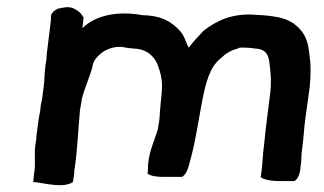

<svg xmlns="http://www.w3.org/2000/svg" viewBox="-20 -527 921 545"><path d="M123 -457C120 -434 117 -409 114 -384C113 -376 112 -370 112 -360L109 -341L107 -321C106 -308 106 -294 104 -281L100 -250C97 -237 95 -225 94 -211C92 -204 91 -196 90 -190L83 -139C84 -136 83 -131 82 -126L80 -113C77 -88 81 -66 78 -44C77 -34 75 -23 75 -14L74 -10H79C108 -7 158 8 187 -10L191 -37C190 -40 191 -44 192 -49C200 -105 202 -161 207 -214C208 -221 210 -230 211 -237L212 -245C220 -278 235 -308 243 -340V-341C245 -354 256 -367 265 -374C276 -384 297 -394 319 -394C330 -394 339 -391 350 -390C353 -390 356 -390 359 -389H360C396 -389 421 -365 429 -339C435 -322 440 -305 440 -283L439 -264C437 -242 434 -215 433 -194L431 -177C430 -171 429 -168 428 -160C418 -126 399 -89 400 -47L399 -34C409 -27 425 -25 441 -25H496L499 -26C515 -40 517 -64 523 -83C536 -132 544 -189 554 -241C565 -296 576 -337 606 -361H607V-362C621 -375 634 -384 655 -389H656V-390C659 -392 664 -392 669 -392C682 -392 694 -391 706 -389H707C746 -386 744 -357 748 -318C750 -299 749 -273 745 -246L737 -183C733 -153 731 -124 727 -94C725 -75 725 -57 722 -38L720 -24C731 -16 753 -13 773 -13H815C824 -17 830 -30 832 -43L833 -53C835 -65 836 -81 836 -92L838 -107C842 -136 843 -164 847 -193L859 -279C862 -311 863 -341 859 -366C856 -396 852 -419 835 -440C817 -462 794 -475 758 -480C741 -483 724 -484 706 -485C641 -490 597 -470 558 -440L557 -439C542 -422 531 -412 516 -392L514 -394V-395C505 -412 505 -423 491 -439C464 -469 434 -483 384 -484C319 -496 253 -486 214 -447C215 -458 216 -464 217 -475V-477V-478C210 -489 204 -496 189 -503C174 -510 157 -505 143 -502H142V-501C131 -496 122 -485 125 -477Z"/></svg>

Font: Hussar Pisanka
Style: SbdKur
Weight: 600
Designer: Robert Jablonski
Foundry: Cannot Into Space Fonts
Version: Version 1.070